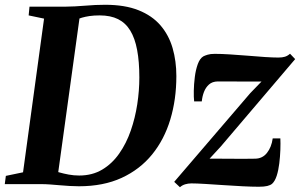

<svg xmlns="http://www.w3.org/2000/svg" viewBox="-33 -771 1256 804"><path d="M90.5 -743H237.5Q280.5 -743.5 323.5 -747.2Q366.5 -751 407.5 -751Q490 -751 547 -728.2Q604 -705.5 639 -664.8Q674 -624 689.8 -569.5Q705.5 -515 705.5 -452.5Q705.5 -354.5 680.2 -270.8Q655 -187 604 -124.2Q553 -61.5 476.5 -26.2Q400 9 297.5 9Q279 9 259 7.8Q239 6.5 218.2 4.8Q197.5 3 177.5 1.5Q157.5 0 138.5 0H-13L-8.5 -34.5L63.5 -49.5L151.5 -693L87 -706.5ZM207 -22 184.5 -58Q197 -54.5 215 -49.2Q233 -44 254.5 -40Q276 -36 298.5 -36Q353.5 -36 395 -60.8Q436.5 -85.5 466.2 -128Q496 -170.5 514.5 -223.8Q533 -277 541.8 -334.5Q550.5 -392 550.5 -446Q550.5 -513 541.2 -562Q532 -611 512.5 -643Q493 -675 461.5 -690.8Q430 -706.5 384.5 -706.5Q360.5 -706.5 342 -703.8Q323.5 -701 310 -697Q296.5 -693 288 -689.5L303 -717ZM1062 -429.5Q1049 -429.5 1030 -429.5Q1011 -429.5 989.5 -429.5Q968 -429.5 947 -429.8Q926 -430 908 -430Q890 -430 878.5 -430Q856 -429.5 842.2 -417.2Q828.5 -405 821.2 -386.2Q814 -367.5 812 -346.5H780Q778 -363 778.5 -390.8Q779 -418.5 782.8 -448.5Q786.5 -478.5 795.2 -502.5Q804 -526.5 818.5 -535Q824 -538 836 -541.8Q848 -545.5 866 -545.5Q893 -545.5 929.5 -543.2Q966 -541 1004.2 -537.8Q1042.5 -534.5 1076.8 -532.2Q1111 -530 1133 -530Q1149 -530 1160.2 -533.5Q1171.5 -537 1181.5 -546L1203 -523.5L891.5 -157.5L844.5 -106.5Q863.5 -106.5 888 -106.5Q912.5 -106.5 938.5 -106.2Q964.5 -106 989.2 -106Q1014 -106 1034 -106.5Q1066 -106.5 1085 -130.8Q1104 -155 1109 -191.5H1141Q1142 -171 1141 -143.2Q1140 -115.5 1136.5 -86.8Q1133 -58 1125.8 -35.2Q1118.5 -12.5 1106.5 -1.5Q1099.5 4.5 1086.2 7.8Q1073 11 1050.5 11Q1022 11 983 9Q944 7 902.8 4.2Q861.5 1.5 825.8 -0.8Q790 -3 768.5 -3Q754.5 -3 742.2 0.8Q730 4.5 720.5 13L696.5 -9.5L1015 -381Z"/></svg>

Font: Merriweather 72pt
Style: Bold Italic
Weight: 700
Italic angle: -7.8°
Version: Version 2.101